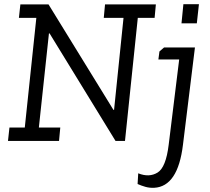

<svg xmlns="http://www.w3.org/2000/svg" viewBox="-20 -671 1000 914"><path d="M844 -560 853 -651H927L917 -560ZM25 -64H98L153 -586H70L77 -650H211L520 -148H523L568 -586H474L480 -650H722L716 -586H636L575 0H530L216 -512H213L165 -64H267L261 0H18ZM739 -426 761 -445H908L851 18Q827 217 714 223Q692 224 672.5 218.5Q653 213 635 205L638 154Q690 175 730 150.5Q770 126 783 18L833 -388H734Z"/></svg>

Font: Zilla Slab
Style: Italic
Weight: 400
Italic angle: -6°
Designer: Typotheque.com
Foundry: Typotheque type foundry
Version: Version 1.1; 2017; ttfautohint (v1.6)